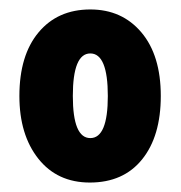

<svg xmlns="http://www.w3.org/2000/svg" viewBox="-20 -835 382 406"><path d="M320 -632Q320 -547 280.5 -498Q241 -449 170 -449Q101 -449 61 -499.5Q21 -550 21 -632Q21 -718 61.5 -766.5Q102 -815 171 -815Q238 -815 279 -766.5Q320 -718 320 -632ZM134 -632Q134 -543 171 -543Q208 -543 208 -632Q208 -722 171 -722Q134 -722 134 -632Z"/></svg>

Font: Noto Sans Kannada UI ExtraCondensed Black
Style: Regular
Weight: 900
Width: 2
Designer: Jelle Bosma - Monotype Design Team
Foundry: Monotype Imaging Inc.
Version: Version 2.005; ttfautohint (v1.8.4.7-5d5b)